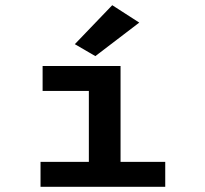

<svg xmlns="http://www.w3.org/2000/svg" viewBox="-20 -719 790 739"><path d="M136 0V-96H322V-369H144V-465H444V-96H616V0ZM347 -503 268 -549 412 -699 516 -632Z"/></svg>

Font: Inconsolata ExtraExpanded
Style: Bold
Weight: 700
Width: 8
Monospace: yes
Designer: Raph Levien, Cyreal, Brenton Simpson
Foundry: Raph Levien, Cyreal, Google
Version: Version 3.100; ttfautohint (v1.8.4.7-5d5b)